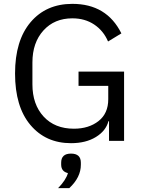

<svg xmlns="http://www.w3.org/2000/svg" viewBox="-20 -730 735 995"><path d="M348 12Q217 12 137.5 -82.5Q58 -177 58 -349Q58 -520 138.5 -615Q219 -710 355 -710Q533 -710 609 -557L540 -515Q516 -571 468 -603Q420 -635 355 -635Q262 -635 205 -572Q148 -509 148 -406V-293Q148 -189 206 -126Q264 -63 363 -63Q440 -63 490.5 -102.5Q541 -142 541 -216V-285H387V-359H623V0H545V-102H542Q529 -52 477 -20Q425 12 348 12ZM281 245Q322 203 332 167Q297 159 297 123V113Q297 66 348 66Q399 66 399 113V124Q399 189 339 245Z"/></svg>

Font: Anuphan
Style: Regular
Weight: 400
Designer: Mike Abbink, Paul van der Laan, Pieter van Rosmalen, Mint Tantisuwanna
Foundry: Bold Monday; Cadson Demak
Version: Version 3.002;hotconv 1.0.109;makeotfexe 2.5.65596